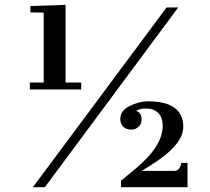

<svg xmlns="http://www.w3.org/2000/svg" viewBox="-20 -778 873 798"><path d="M104 -435.1H161.6V-725.6L106.4 -726.6V-752.9L252.4 -757.8V-435.1H317.4V-406.2H104ZM594.7 -356.9Q741.7 -356.9 741.7 -250.5Q741.7 -186 644.5 -116.7Q611.8 -93.3 569.3 -67.9H706.1Q726.6 -67.9 733.9 -101.1H759.3V0H482.9V-26.9L542 -75.7Q656.2 -169.9 656.2 -254.9Q656.2 -307.6 614.7 -322.8Q602.5 -327.1 582.8 -327.1Q563 -327.1 545.9 -317.4Q568.4 -308.6 568.4 -282Q568.4 -255.4 544.9 -243.7Q536.6 -239.3 525.4 -239.3Q502.9 -239.3 491.5 -252.2Q480 -265.1 480 -283.7Q480 -318.4 519.3 -337.6Q558.6 -356.9 594.7 -356.9ZM672.4 -747.1H720.7L166.5 0H116.7Z"/></svg>

Font: Cantata One
Style: Regular
Weight: 400
Designer: Joana Maria Correia da Silva
Foundry: Joana Maria Correia da Silva
Version: Version 1.002